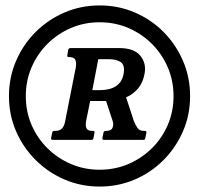

<svg xmlns="http://www.w3.org/2000/svg" viewBox="-20 -680 733 707"><path d="M347 7Q278 7 217.5 -19Q157 -45 111 -91Q65 -137 39 -197Q13 -257 13 -326Q13 -395 39 -455.5Q65 -516 111 -562Q157 -608 217.5 -634Q278 -660 347 -660Q416 -660 476.5 -634Q537 -608 582.5 -562Q628 -516 654 -455.5Q680 -395 680 -326Q680 -257 654 -197Q628 -137 582.5 -91Q537 -45 476.5 -19Q416 7 347 7ZM347 -55Q403.4 -55 452.6 -76Q501.8 -97 539.4 -134.2Q576.9 -171.3 598 -220.5Q619 -269.7 619 -326Q619 -382.4 598 -431.6Q576.9 -480.8 539.4 -518.4Q501.8 -555.9 452.6 -577Q403.4 -598 347 -598Q290.6 -598 241.4 -577Q192.2 -555.9 154.6 -518.4Q117.1 -480.8 96 -431.6Q75 -382.4 75 -326Q75 -269.7 96 -220.5Q117.1 -171.3 154.6 -134.2Q192.2 -97 241.4 -76Q290.6 -55 347 -55ZM174 -165Q167 -165 168 -171L172 -191Q172.9 -198 180.2 -198H183Q201 -198 209 -207.5Q217 -217 220 -234L259.3 -432.7Q262 -449 257.4 -459.5Q252.7 -470 233.2 -470Q226 -470 228 -477L231 -496Q233 -503 240 -503H419Q474 -503 497 -474.5Q520 -446 512 -407Q506 -375 489 -355Q472 -335 451.5 -325Q431 -315 413 -311.5Q395 -308 387 -308H312L297 -234Q294 -217 298.5 -207.5Q303 -198 320 -198H323Q329 -198 328 -191L324 -171Q323.1 -165 317 -165ZM363 -165Q356 -165 357 -171L361 -191Q362 -198 369 -198H371Q390 -198 394.5 -210Q399 -222 395 -234L366 -322L439 -338L473 -234Q479 -219 486.5 -208.5Q494 -198 510 -198H514Q520 -198 519 -191L515 -171Q514.1 -165 508 -165ZM320 -348H346Q384 -348 406.5 -362.4Q428.9 -376.7 435 -407Q441 -439 425.5 -450.5Q410 -462 382 -462H341.9Z"/></svg>

Font: Young Serif Light
Style: Italic
Weight: 300
Italic angle: -10.979°
Designer: Bastien Sozeau
Foundry: NBR — Bastien Sozeau
Version: Version 5.001